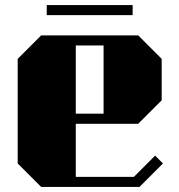

<svg xmlns="http://www.w3.org/2000/svg" viewBox="-20 -740 710 760"><path d="M505 -720V-680H165V-720ZM143 0H532L625 -93L594 -124L510 -40H280V-250H527L620 -343V-507L527 -600H143L50 -507V-93ZM280 -560H390V-290H280Z"/></svg>

Font: Kumar One
Style: Regular
Weight: 400
Designer: Parimal Parmar
Foundry: Indian Type Foundry
Version: Version 1.001;PS 1.001;hotconv 1.0.88;makeotf.lib2.5.647800